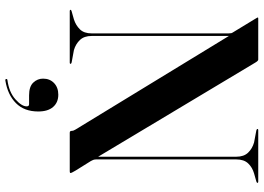

<svg xmlns="http://www.w3.org/2000/svg" viewBox="-153 -587 979 713"><g transform="rotate(90 336.5 -230.5)"><path d="M217 -3Q217 0 213 0H21Q16.5 0 16.5 -3Q16.5 -5.5 22 -7L52 -15.5Q74 -22.5 89 -37.8Q104 -53 104 -81.5V-589.5Q104 -596.5 103.2 -599.8Q102.5 -603 97.5 -610.5L51 -687Q49 -691 47 -693.8Q45 -696.5 45 -698.5Q45 -700 49 -700H201.5Q206 -700 212.5 -689L562 -105.5V-618.5Q562 -646.5 547 -662.2Q532 -678 509 -684.5L464 -693Q459 -694.5 459 -697Q459 -700 463 -700H655Q659 -700 659 -697Q659 -694.5 654 -693L624 -684.5Q601.5 -678 586.8 -662.5Q572 -647 572 -618.5V-98Q572 -92 573.8 -87.2Q575.5 -82.5 578 -78.5L613.5 -21.5Q622.5 -6.5 622.5 -3Q622.5 0 616.5 0H473Q466 0 466 -7Q466 -14 461 -21.5L113.5 -591V-81.5Q113.5 -53.5 128.5 -37.8Q143.5 -22 166 -15.5L212 -7Q217 -5.5 217 -3ZM334 151Q301.5 151 286.8 135.5Q272 120 272 99Q272 74 288.5 58.2Q305 42.5 331.5 42.5Q360.5 42.5 377.2 61.8Q394 81 394 117Q394 169 363 199.8Q332 230.5 279.5 239Q274.5 240 273.5 236.5Q272.5 232.5 277 231.5Q322 225.5 348.5 202Q375 178.5 375 160Q375 151 367 151Z"/></g></svg>

Font: Fraunces 144pt S000 SemiBold
Style: Regular
Weight: 600
Version: Version 1.000; ttfautohint (v1.8.3)